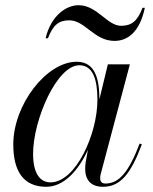

<svg xmlns="http://www.w3.org/2000/svg" viewBox="-20 -707 586 737"><path d="M246 -629C307 -629 341 -550 419.5 -550C468.5 -550 516 -582 536 -677H527C508 -627 486 -608 445 -608C391 -608 353 -687 281.5 -687C232.5 -687 175 -645 155 -560H164C183.5 -610.5 205 -629 246 -629ZM524.5 -153 516 -156C474.5 -47 437 -2.5 385 -2.5C370 -2.5 364.5 -11 364.5 -22.5C364.5 -27 365 -33 366.5 -38.5L478.5 -460H394L361.5 -325.5C361.5 -399.5 347.5 -470 274.5 -470C158.5 -470 31 -305.5 31 -152.5C31 -51 69 10 157.5 10C225.5 10 281.5 -53 317.5 -132L309 -85C308 -78 307 -69 307 -58C307 -18 328 10 375 10C441.5 10 481.5 -38 524.5 -153ZM354 -324C354 -192 270.5 -7 174 -7C133 -7 107 -42 107 -116.5C107 -246.5 198 -456.5 284.5 -456.5C337.5 -456.5 354 -400 354 -324Z"/></svg>

Font: Bodoni* 24pt
Style: Italic
Weight: 400
Italic angle: -13°
Version: Version 2.3